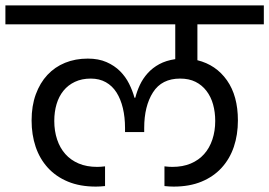

<svg xmlns="http://www.w3.org/2000/svg" viewBox="-47 -760 997 711"><path d="M596 -69Q588 -69 580 -69.5Q572 -70 562 -71V-144Q570 -143 577.5 -142.5Q585 -142 591 -142Q630 -142 659.5 -154.5Q689 -167 709 -189.5Q729 -212 739.5 -243.5Q750 -275 750 -312Q750 -345 742 -373.5Q734 -402 717.5 -423.5Q701 -445 677 -457Q653 -469 620 -469Q552 -469 519.5 -418Q487 -367 487 -286V-271H416V-286Q416 -326 408 -359.5Q400 -393 384.5 -417.5Q369 -442 345 -455.5Q321 -469 289 -469Q256 -469 230.5 -457Q205 -445 188 -424Q171 -403 162.5 -374.5Q154 -346 154 -312Q154 -275 164.5 -243.5Q175 -212 195 -189.5Q215 -167 244.5 -154.5Q274 -142 313 -142Q319 -142 326.5 -142.5Q334 -143 342 -144V-71Q332 -70 324 -69.5Q316 -69 308 -69Q249 -69 204.5 -87.5Q160 -106 130 -139Q100 -172 85 -216.5Q70 -261 70 -314Q70 -368 85.5 -410.5Q101 -453 128.5 -482.5Q156 -512 194 -527.5Q232 -543 278 -543Q318 -543 347.5 -530Q377 -517 397.5 -496.5Q418 -476 431 -450Q444 -424 451 -398H454Q460 -422 471 -445.5Q482 -469 500 -489Q518 -509 543 -522.5Q568 -536 602 -541V-670H-27V-740H930V-670H684V-537Q753 -520 793.5 -462.5Q834 -405 834 -314Q834 -261 819 -216.5Q804 -172 774 -139Q744 -106 699.5 -87.5Q655 -69 596 -69Z"/></svg>

Font: Poppins
Style: Regular
Weight: 400
Designer: Ninad Kale (Devanagari), Jonny Pinhorn (Latin)
Foundry: Indian Type Foundry
Version: Version 3.002 2017